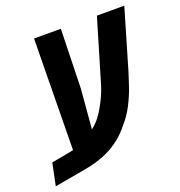

<svg xmlns="http://www.w3.org/2000/svg" viewBox="-159 -733 810 865"><g transform="rotate(-20 246.0 -300.5)"><path d="M-37.6 29.3 -15.6 -77.1 71.3 -93.3Q87.9 -96.7 103.3 -99.9Q118.7 -103 139.6 -106L90.3 -30.3L98.1 -629.9H226.6L219.2 -345.7L203.1 -155.8Q225.6 -172.9 243.4 -196.5Q261.2 -220.2 275.4 -248Q285.2 -265.6 294.4 -286.9Q303.7 -308.1 310.5 -330.6L399.4 -629.9H530.8L446.3 -342.3Q438.5 -316.4 425.3 -277.8Q412.1 -239.3 390.9 -197.8Q369.6 -156.2 337.9 -121.6Q301.8 -75.2 247.3 -43.5Q192.9 -11.7 110.4 2.9Z"/></g></svg>

Font: Open Sans Condensed
Style: Italic
Weight: 400
Width: 3
Italic angle: -12°
Designer: Monotype Design Team
Foundry: Monotype Imaging Inc.
Version: Version 3.000